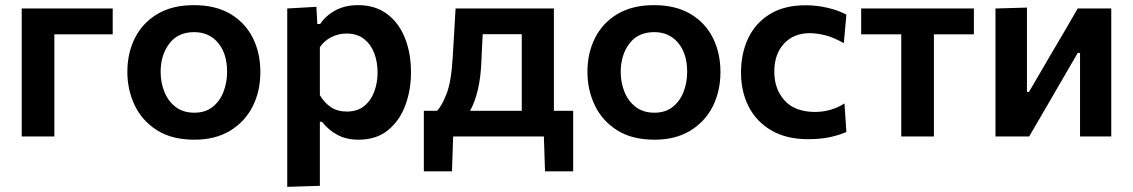

<svg xmlns="http://www.w3.org/2000/svg" viewBox="-20 -531 4408 747"><path d="M64.5 0V-498H418.5V-397.5H191.5V0Z M736.5 12.5Q648.5 12.5 590.5 -24.5Q532.5 -61.5 504 -121.5Q475.5 -181.5 475.5 -251Q475.5 -325.5 505.5 -384.2Q535.5 -443 593.2 -477Q651 -511 734 -511Q819 -511 876.8 -476.5Q934.5 -442 963.8 -383.2Q993 -324.5 993 -251Q993 -176 962.8 -116.5Q932.5 -57 875 -22.2Q817.5 12.5 736.5 12.5ZM736 -92.5Q779 -92.5 807.2 -115Q835.5 -137.5 849.5 -173.8Q863.5 -210 863.5 -251Q863.5 -322.5 828.5 -364.2Q793.5 -406 735.5 -406Q672 -406 638.5 -361.2Q605 -316.5 605 -251Q605 -210 619.5 -173.8Q634 -137.5 663.2 -115Q692.5 -92.5 736 -92.5Z M1097.5 196V-498L1211 -504.5L1214.5 -437.5H1225.5Q1247.5 -470.5 1285.2 -490.8Q1323 -511 1373.5 -511Q1440 -511 1486 -476.5Q1532 -442 1555.5 -383Q1579 -324 1579 -250Q1579 -180.5 1556.8 -120.8Q1534.5 -61 1489.2 -24.2Q1444 12.5 1375 12.5Q1328 12.5 1293.2 -6Q1258.5 -24.5 1233 -57H1224.5V192ZM1329 -97Q1370.5 -97 1397 -118.5Q1423.5 -140 1436.2 -174.8Q1449 -209.5 1449 -249Q1449 -290.5 1435.8 -324.8Q1422.5 -359 1395.8 -379.8Q1369 -400.5 1328 -400.5Q1297.5 -400.5 1270 -387Q1242.5 -373.5 1224.5 -347.5V-161Q1241.5 -131.5 1267.2 -114.2Q1293 -97 1329 -97Z M1629 135.5V-100H1680.5Q1699 -119 1717.2 -165.5Q1735.5 -212 1741 -303.5Q1744.5 -360.5 1747.2 -406.5Q1750 -452.5 1752.5 -498H2135V-100H2210V135.5H2100.5L2096 0H1743L1738.5 135.5ZM1852.5 -283.5Q1850 -229 1839.2 -182.2Q1828.5 -135.5 1809 -100H2010V-398H1858Q1856.5 -371.5 1855.2 -343.5Q1854 -315.5 1852.5 -283.5Z M2526.5 12.5Q2438.5 12.5 2380.5 -24.5Q2322.5 -61.5 2294 -121.5Q2265.5 -181.5 2265.5 -251Q2265.5 -325.5 2295.5 -384.2Q2325.5 -443 2383.2 -477Q2441 -511 2524 -511Q2609 -511 2666.8 -476.5Q2724.5 -442 2753.8 -383.2Q2783 -324.5 2783 -251Q2783 -176 2752.8 -116.5Q2722.5 -57 2665 -22.2Q2607.5 12.5 2526.5 12.5ZM2526 -92.5Q2569 -92.5 2597.2 -115Q2625.5 -137.5 2639.5 -173.8Q2653.5 -210 2653.5 -251Q2653.5 -322.5 2618.5 -364.2Q2583.5 -406 2525.5 -406Q2462 -406 2428.5 -361.2Q2395 -316.5 2395 -251Q2395 -210 2409.5 -173.8Q2424 -137.5 2453.2 -115Q2482.5 -92.5 2526 -92.5Z M3123.5 10.5Q3040 10.5 2981.8 -23.2Q2923.5 -57 2893.2 -115.5Q2863 -174 2863 -248.5Q2863 -323.5 2891.2 -382.8Q2919.5 -442 2975.5 -476.2Q3031.5 -510.5 3114 -510.5Q3158 -510.5 3200.5 -500.5Q3243 -490.5 3273 -474L3263 -363Q3220.5 -387 3187.8 -394.5Q3155 -402 3131 -402Q3068 -402 3030.2 -361.2Q2992.5 -320.5 2992.5 -252Q2992.5 -184 3032.8 -139.8Q3073 -95.5 3151.5 -95.5Q3181 -95.5 3210 -103.5Q3239 -111.5 3265.5 -128.5L3273 -17.5Q3247.5 -6 3210.5 2.2Q3173.5 10.5 3123.5 10.5Z M3486.5 0V-397.5H3330.5V-498H3769V-397.5H3613.5V0Z M3853 0V-498L3975.5 -501.5V-173.5H3983.5L4066 -315Q4093.5 -361 4120.2 -407Q4147 -453 4173 -498H4303.5V0H4182V-325H4173L4092 -185.5Q4065 -138.5 4037.8 -92Q4010.5 -45.5 3984 0Z"/></svg>

Font: Commissioner SemiBold
Style: Regular
Weight: 600
Designer: Kostas Bartsokas
Foundry: Kostas Bartsokas
Version: Version 1.000; ttfautohint (v1.8.3)